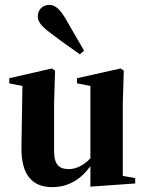

<svg xmlns="http://www.w3.org/2000/svg" viewBox="-20 -753 597 788"><path d="M351 13 535 0V-22L484 -31V-330L488 -463L475 -472L296 -432V-411L351 -400V-103C321 -72 290 -59 263 -59C224 -59 202 -75 202 -134V-330L206 -463L193 -472L18 -432V-411L72 -400L68 -148C67 -30 116 15 195 15C261 15 313 -18 351 -71ZM325 -545C309 -573 289 -607 251 -673C228 -712 209 -733 182 -733C158 -733 135 -716 135 -685C135 -659 160 -637 197 -610C255 -566 281 -550 308 -530Z"/></svg>

Font: Source Serif 4 Display
Style: Bold
Weight: 700
Designer: Frank Grießhammer
Foundry: Adobe Systems Incorporated
Version: Version 4.004;hotconv 1.0.117;makeotfexe 2.5.65602